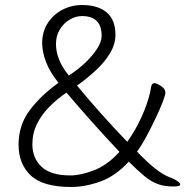

<svg xmlns="http://www.w3.org/2000/svg" viewBox="-20 -730 740 765"><path d="M493 -86Q441 -29 380.5 -7Q320 15 263 15Q151 15 102.5 -31Q54 -77 54 -153Q54 -232 98.5 -291Q143 -350 213 -400Q178 -444 163 -484Q148 -524 148 -558Q148 -603 169.5 -637Q191 -671 227.5 -690.5Q264 -710 307 -710Q370 -710 405 -680.5Q440 -651 440 -591Q440 -553 417.5 -516.5Q395 -480 360 -448Q325 -416 287 -389Q327 -340 380 -280.5Q433 -221 487 -165Q520 -211 543.5 -263Q567 -315 578 -361Q580 -372 582.5 -385.5Q585 -399 597 -399Q599 -399 609 -394.5Q619 -390 629 -381.5Q639 -373 639 -360Q639 -352 628.5 -324.5Q618 -297 601 -261Q584 -225 564.5 -188.5Q545 -152 526 -126Q561 -89 594.5 -61.5Q628 -34 658 -23Q674 -17 686 -9Q698 -1 698 5Q698 13 671 13Q635 13 609 3.5Q583 -6 556.5 -27.5Q530 -49 493 -86ZM254 -429Q290 -452 319.5 -480Q349 -508 367 -536Q385 -564 385 -587Q385 -666 307 -666Q281 -666 257 -651.5Q233 -637 218 -612Q203 -587 203 -554Q203 -526 214.5 -495Q226 -464 254 -429ZM456 -125Q401 -183 344 -247Q287 -311 245 -361Q209 -337 178 -306Q147 -275 128 -237.5Q109 -200 109 -155Q109 -100 145.5 -65.5Q182 -31 261 -31Q301 -31 354.5 -51.5Q408 -72 456 -125Z"/></svg>

Font: Moon Stars Kai T Light
Style: Regular
Weight: 300
Designer: GuiWonder
Version: Version 1.101